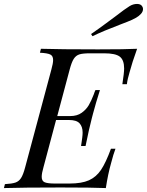

<svg xmlns="http://www.w3.org/2000/svg" viewBox="-55 -956 747 976"><path d="M642 -708Q616 -636 604 -590Q593 -554 590 -528H567Q576 -586 576 -608Q576 -651 554 -668Q532 -685 475 -685H402Q366 -685 348.5 -679.5Q331 -674 320 -657Q309 -640 299 -602L236 -366H302Q337 -366 360 -382.5Q383 -399 396 -421Q409 -443 422 -477Q425 -487 430 -498H453Q432 -432 418 -379L412 -356Q398 -303 380 -214H357L360 -234Q361 -241 363 -256Q365 -271 365 -282Q365 -312 349.5 -329Q334 -346 296 -346H230L166 -106Q157 -75 157 -57Q157 -36 172 -29.5Q187 -23 225 -23H298Q360 -23 397 -39.5Q434 -56 458.5 -92.5Q483 -129 509 -200H532Q521 -171 510 -128Q494 -72 483 0Q415 -3 254 -3Q62 -3 -35 0L-30 -20Q6 -22 23.5 -28Q41 -34 52 -51Q63 -68 73 -106L206 -602Q215 -634 215 -651Q215 -672 200.5 -679Q186 -686 148 -688L153 -708Q251 -705 443 -705Q583 -705 642 -708ZM532 -873Q581 -911 604 -925Q622 -936 642 -936Q663 -936 670 -920Q672 -914 672 -910Q672 -897 661.5 -885.5Q651 -874 637 -866Q618 -855 590.5 -844.5Q563 -834 558 -832Q471 -799 415 -772L408 -783Q450 -812 485.5 -838.5Q521 -865 532 -873Z"/></svg>

Font: Playfair Display
Style: Italic
Weight: 400
Italic angle: -14°
Designer: Claus Eggers Sørensen
Foundry: Claus Eggers Sørensen
Version: Version 1.200; ttfautohint (v1.6)